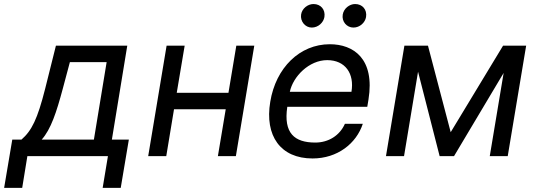

<svg xmlns="http://www.w3.org/2000/svg" viewBox="-73 -771 2647 948"><path d="M-52.6 156.6H36.6L62.1 0H459.9L433.9 156.6H523.1L563.2 -81.7H479.4L555.4 -545.5H203.1L149.9 -332.7C112.2 -183.9 84.2 -126.4 33 -81.7H-12.4ZM132.8 -81.7C178.3 -132.1 206.3 -218.4 236.9 -332.7L272 -464.1H453.5L390.6 -81.7Z M838.8 -545.5H749.6L658.7 0H747.9L786.2 -231.5H1041.5L1002.8 0H1091.6L1182.5 -545.5H1093.8L1055 -312.9H799.7Z M1470.2 11.4C1593.4 11.4 1686.4 -62.5 1718.4 -159.8H1630C1604.4 -101.6 1548.7 -67.1 1483.7 -67.1C1381 -67.1 1326 -113.3 1345.5 -243.6H1740.4L1746.4 -279.5C1778.8 -481.5 1672.2 -552.6 1555.4 -552.6C1407 -552.6 1288.7 -436.4 1261.4 -268.5C1233.3 -100.5 1311.8 11.4 1470.2 11.4ZM1358 -317.8C1373.9 -393.5 1453.1 -474.1 1542.6 -474.1C1631.7 -474.1 1677.6 -407.7 1662.3 -317.8ZM1413.7 -699.2C1408.7 -665.5 1433.9 -634.9 1466.3 -634.9C1498.2 -634.9 1524.1 -659.4 1528.8 -687.1C1534.4 -723.4 1511 -751.1 1474.8 -751.1C1447.1 -751.1 1418 -729.4 1413.7 -699.2ZM1619.3 -699.2C1613.3 -664.1 1639.6 -634.9 1671.9 -634.9C1703.8 -634.9 1729.8 -659.4 1734.4 -687.1C1740.1 -723.4 1716.6 -751.1 1680.4 -751.1C1652.7 -751.1 1624.3 -729.4 1619.3 -699.2Z M2152.3 -118.3 2040.1 -545.5H1923.7L1832.7 0H1921.9L1991.1 -416.9L2097.7 0H2168.7L2413.7 -410.9L2345.2 0H2433.9L2524.9 -545.5H2410.9Z"/></svg>

Font: Margiela Sans Text
Style: Italic
Weight: 400
Italic angle: -9.39999°
Designer: Stefan Endress, Andreas Faust
Version: Version 1.100;FEAKit 1.0